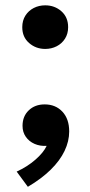

<svg xmlns="http://www.w3.org/2000/svg" viewBox="-20 -540 338 720"><path d="M149.5 -356.5Q114.5 -356.5 89 -378.8Q63.5 -401 63.5 -438Q63.5 -463 75.2 -481.5Q87 -500 106.5 -510Q126 -520 149.5 -520Q185 -520 210.2 -497.8Q235.5 -475.5 235.5 -438Q235.5 -413.5 223.8 -395Q212 -376.5 192.5 -366.5Q173 -356.5 149.5 -356.5ZM84.5 160.5 42.5 103.5Q82 85.5 112.5 59Q143 32.5 155 7Q130 8.5 109.5 -0.5Q89 -9.5 76.8 -27Q64.5 -44.5 64.5 -68Q64.5 -104 87.8 -126.2Q111 -148.5 147.5 -148.5Q188.5 -148.5 214 -121.2Q239.5 -94 239.5 -47Q239.5 -10.5 222.2 25.8Q205 62 170.5 96Q136 130 84.5 160.5Z"/></svg>

Font: Geologica Roman Medium
Style: Regular
Weight: 500
Designer: Sindre Bremnes, Frode Helland
Foundry: Monokrom Skriftforlag AS
Version: Version 1.010;gftools[0.9.28]